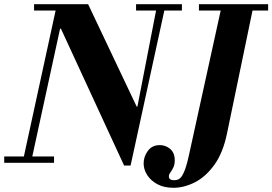

<svg xmlns="http://www.w3.org/2000/svg" viewBox="-35 -774 1295 913"><path d="M555 13 255 -637H251L270 -754H384L615 -267H619L575 13ZM-15 0V-30H222V0ZM72 0 236 -754H276L112 0ZM127 -724V-754H384V-724ZM564 13 713 -754H753L586 13ZM612 -724V-754H830V-724ZM790 119Q745 119 713.5 102Q682 85 665 58.5Q648 32 648 3Q648 -29 668 -56.5Q688 -84 725 -84Q753 -84 774.5 -65.5Q796 -47 796 -12Q796 9 789 23Q782 37 775 46.5Q768 56 768 65Q768 83 794 83Q805 83 814 78.5Q823 74 831 61.5Q839 49 847 26Q855 3 863 -34L1021 -754H1172L1045 -142Q1026 -48 984.5 9.5Q943 67 891.5 93Q840 119 790 119ZM911 -724V-754H1240V-724Z"/></svg>

Font: Libre Bodoni
Style: Bold Italic
Weight: 700
Italic angle: -13°
Version: Version 2.005;gftools[0.9.23]